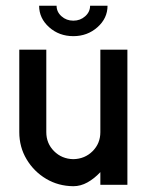

<svg xmlns="http://www.w3.org/2000/svg" viewBox="-20 -641 509 666"><path d="M328.1 -468.8H421.9V0H328.1V-43.9Q307.1 -21.5 283.4 -8.3Q259.8 4.9 234.4 4.9Q182.1 4.4 139.9 -20.8Q97.7 -45.9 72.3 -88.4Q46.9 -130.9 46.9 -182.6V-468.8H140.6V-182.6Q140.6 -143.6 167.5 -116.7Q194.3 -89.8 234.4 -88.9Q274.4 -89.8 301.3 -116.7Q328.1 -143.6 328.1 -182.6ZM234.4 -515.6Q185.1 -515.6 150.4 -546.6Q115.7 -577.6 115.7 -621.1H176.3Q176.3 -599.6 193.4 -584.5Q210.4 -569.3 234.4 -569.3Q258.3 -569.3 275.4 -584.5Q292.5 -599.6 292.5 -621.1H353Q353 -577.6 318.1 -546.6Q283.2 -515.6 234.4 -515.6Z"/></svg>

Font: Lambda
Style: Regular
Weight: 400
Designer: GGBotNet
Version: 0.22